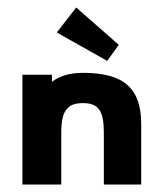

<svg xmlns="http://www.w3.org/2000/svg" viewBox="-20 -494 430 514"><path d="M144 0V-139C144 -197 160 -218 202 -218C244 -218 258 -197 258 -139V0H358V-162C358 -259 310 -299 202 -299C165 -299 139 -290 119 -275V-294H40V0ZM298 -374 184 -474 132 -407 267 -331Z"/></svg>

Font: Hussar Tani
Style: Bold
Weight: 700
Foundry: Cannot Into Space Fonts
Version: Version 0.92